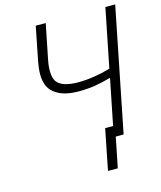

<svg xmlns="http://www.w3.org/2000/svg" viewBox="-128 -803 894 1068"><g transform="rotate(-15 319.0 -269.0)"><path d="M496 0H439.5L504.5 -324Q455 -310 411.5 -303Q368 -296 317.5 -296Q213 -296 165.5 -347Q134 -380.5 134 -444Q134 -475.5 141.5 -514L180.5 -711H238L198.5 -514Q190.5 -475 191 -446.5Q191 -401.5 210 -380.5Q241 -346 327.5 -345.5Q371.5 -345.5 418.8 -352.8Q466 -360 514 -374L581.5 -711H638ZM416 173.5H359.5L406 -60.5H463Z"/></g></svg>

Font: Roberto Sans Light
Style: Italic
Weight: 300
Italic angle: -11°
Designer: Google
Version: Version 1.00;June 11, 2020;FontCreator 12.0.0.2522 64-bit; t